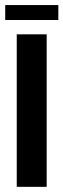

<svg xmlns="http://www.w3.org/2000/svg" viewBox="-23 -724 246 744"><path d="M41.9 0V-591H157.9V0ZM-2.8 -646.5V-704.4H203V-646.5Z"/></svg>

Font: Alumni Sans Thin
Style: Regular
Weight: 100
Designer: Robert E. Leuschke
Foundry: Robert E. Leuschke
Version: Version 1.018